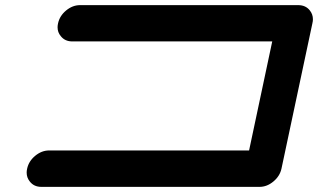

<svg xmlns="http://www.w3.org/2000/svg" viewBox="-20 -729 1241 749"><path d="M171.9 -142.1H951.7L1042 -567.4H262.2Q232.9 -567.4 216.8 -588.4Q204.6 -603 204.6 -622.6Q204.6 -629.9 206.5 -638.2Q212.9 -667.5 238 -688.2Q263.2 -709 292.5 -709H1143.1Q1172.4 -709 1188.5 -688.5Q1200.7 -673.3 1200.7 -653.8Q1200.7 -646.5 1198.7 -638.2L1078.1 -71.3Q1071.8 -42 1046.6 -21Q1021.5 0 992.2 0H141.6Q112.3 0 96.2 -21Q84 -36.1 84 -55.7Q84 -63 85.9 -71.3Q92.3 -100.6 117.4 -121.3Q142.6 -142.1 171.9 -142.1Z"/></svg>

Font: Robtronika
Style: Italic
Weight: 400
Italic angle: -12°
Designer: GGBot
Version: 1.00